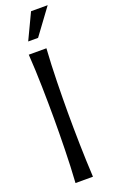

<svg xmlns="http://www.w3.org/2000/svg" viewBox="-167 -905 557 943"><g transform="rotate(-20 111.0 -434.0)"><path d="M144 -670.9Q141.1 -629.4 139.4 -585.9Q137.7 -542.5 136.7 -499.5Q135.7 -456.5 135.3 -415Q134.8 -373.5 134.8 -335.9Q134.8 -298.3 135.3 -256.8Q135.7 -215.3 136.7 -172.1Q137.7 -128.9 139.2 -85.2Q140.6 -41.5 143.1 0H51.8Q54.7 -41.5 56.4 -85.2Q58.1 -128.9 59.1 -172.1Q60.1 -215.3 60.5 -256.8Q61 -298.3 61 -335.9Q61 -373.5 60.5 -415Q60.1 -456.5 59.1 -499.5Q58.1 -542.5 56.4 -585.9Q54.7 -629.4 51.8 -670.9ZM71.3 -732.9 135.3 -867.7H222.2L123 -732.9Z"/></g></svg>

Font: Crushed
Style: Regular
Weight: 400
Width: 3
Designer: Astigmatic (AOETI)
Foundry: Astigmatic (AOETI)
Version: Version 001.000